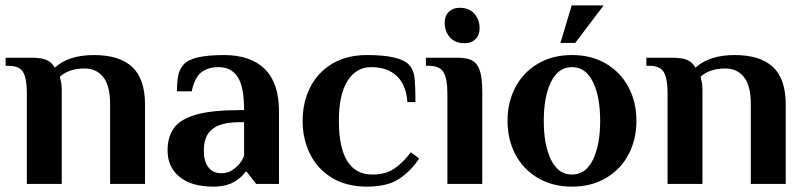

<svg xmlns="http://www.w3.org/2000/svg" viewBox="-20 -685 3001 715"><path d="M80 -340Q80 -391 66.5 -415.5Q53 -440 11 -440H1V-470H100Q134 -470 153.5 -461.5Q173 -453 184 -433Q235 -480 330 -480Q425 -480 472.5 -435.5Q520 -391 520 -296V0H390V-297Q390 -366 364.5 -398Q339 -430 295 -430Q264 -430 240.5 -421.5Q217 -413 203 -399L206 -385Q210 -373 210 -346V0H80Z M604 -125Q604 -175 627.5 -208Q651 -241 710 -258Q769 -275 874 -275H889Q889 -362 865 -398.5Q841 -435 794 -435Q755 -435 730 -416Q705 -397 694 -345H639Q639 -379 643.5 -403Q648 -427 664 -445Q695 -480 814 -480Q914 -480 966.5 -427.5Q1019 -375 1019 -270V0H934L899 -45H894Q885 -31 866 -17Q832 10 774 10Q693 10 648.5 -26.5Q604 -63 604 -125ZM869 -72Q882 -86 889 -105V-230H874Q803 -230 771 -204.5Q739 -179 739 -125Q739 -84 756 -62Q773 -40 804 -40Q825 -40 840 -48.5Q855 -57 869 -72Z M1107 -235Q1107 -303 1134.5 -358.5Q1162 -414 1216 -447Q1270 -480 1347 -480Q1467 -480 1502 -445Q1519 -428 1523 -400Q1527 -372 1527 -305H1497Q1493 -368 1458 -401.5Q1423 -435 1362 -435Q1307 -435 1274.5 -384.5Q1242 -334 1242 -235Q1242 -35 1367 -35Q1415 -35 1447.5 -56.5Q1480 -78 1510 -118L1541 -95Q1512 -50 1468 -20Q1424 10 1347 10Q1270 10 1216 -23Q1162 -56 1134.5 -111.5Q1107 -167 1107 -235Z M1636 -600Q1636 -626 1651.5 -641Q1667 -656 1691 -656Q1727 -656 1746.5 -634Q1766 -612 1766 -580Q1766 -554 1750.5 -539Q1735 -524 1711 -524Q1675 -524 1655.5 -546Q1636 -568 1636 -600ZM1646 -340Q1646 -391 1632 -415.5Q1618 -440 1576 -440H1566V-470H1686Q1722 -470 1741 -458Q1760 -446 1768 -418.5Q1776 -391 1776 -340V0H1646Z M1870 -235Q1870 -304 1899 -359.5Q1928 -415 1982.5 -447.5Q2037 -480 2110 -480Q2183 -480 2237.5 -447.5Q2292 -415 2321 -359.5Q2350 -304 2350 -235Q2350 -166 2321 -110.5Q2292 -55 2237.5 -22.5Q2183 10 2110 10Q2037 10 1982.5 -22.5Q1928 -55 1899 -110.5Q1870 -166 1870 -235ZM2215 -235Q2215 -325 2188 -380Q2161 -435 2110 -435Q2059 -435 2032 -380Q2005 -325 2005 -235Q2005 -145 2032 -90Q2059 -35 2110 -35Q2161 -35 2188 -90Q2215 -145 2215 -235ZM2067 -525 2109 -665H2228L2122 -525Z M2466 -340Q2466 -391 2452.5 -415.5Q2439 -440 2397 -440H2387V-470H2486Q2520 -470 2539.5 -461.5Q2559 -453 2570 -433Q2621 -480 2716 -480Q2811 -480 2858.5 -435.5Q2906 -391 2906 -296V0H2776V-297Q2776 -366 2750.5 -398Q2725 -430 2681 -430Q2650 -430 2626.5 -421.5Q2603 -413 2589 -399L2592 -385Q2596 -373 2596 -346V0H2466Z"/></svg>

Font: Philosopher
Style: Bold
Weight: 700
Designer: Jovanny Lemonad
Foundry: Jovanny Lemonad
Version: Version 2.000